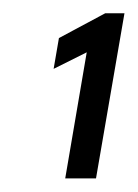

<svg xmlns="http://www.w3.org/2000/svg" viewBox="-20 -680 208 290"><path d="M125 -410.5H78.5L111 -601L61 -576L69 -622.5L139 -660H168Z"/></svg>

Font: Lucymar Sans
Style: Italic
Weight: 400
Italic angle: -10°
Foundry: The League of Moveable Type (original font) / Main changes by Cristiano Sobral with portions from Mirco Monsees
Version: Version 2.00;August 30, 2020;FontCreator 13.0.0.2681 64-bit